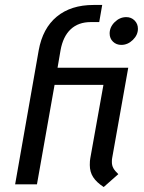

<svg xmlns="http://www.w3.org/2000/svg" viewBox="-20 -743 581 774"><path d="M342 -78Q342 -96 344 -105L397 -401H200L129 0H41L136 -540Q152 -629 209 -676Q266 -723 357 -723H392L380 -654H346Q296 -654 265 -625Q234 -596 224 -540L212 -470H497L432 -105Q431 -100 431 -90Q431 -76 437 -65Q443 -54 457 -41L398 11Q369 -8 355.5 -29Q342 -50 342 -78ZM422 -608Q422 -634 442.5 -654Q463 -674 489 -674Q509 -674 522.5 -660.5Q536 -647 536 -627Q536 -602 515.5 -582Q495 -562 469 -562Q449 -562 435.5 -575Q422 -588 422 -608Z"/></svg>

Font: KoHo Medium
Style: Italic
Weight: 500
Italic angle: -10°
Designer: Cadson Demak & Katatrad Team
Foundry: Cadson Demak Co.,Ltd.
Version: Version 1.000